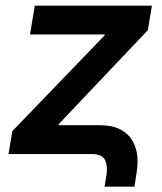

<svg xmlns="http://www.w3.org/2000/svg" viewBox="-20 -556 586 693"><path d="M357.4 117.7 363.8 79.1Q369.6 44.4 359.4 22.2Q349.1 0 310.5 0H10.7L24.4 -82.5L357.4 -428.2L358.4 -431.6H88.4L105.5 -535.6H528.3L513.7 -447.3L191.9 -107.9L191.4 -104H340.8Q417 -104 451.4 -57.9Q485.8 -11.7 473.1 66.9L465.3 117.7Z"/></svg>

Font: Inter 20pt SemiBold
Style: Italic
Weight: 600
Italic angle: -9.3988°
Version: Version 4.001;git-66647c0bb